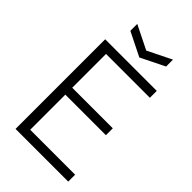

<svg xmlns="http://www.w3.org/2000/svg" viewBox="-276 -1029 1121 1121"><g transform="rotate(45 285.0 -468.0)"><path d="M157 -936 304 -863 452 -936V-879L304 -806L157 -879ZM88 -740H514V-683H152V-404H487V-347H152V-57H523V0H88Z"/></g></svg>

Font: Encode Sans Narrow
Style: Light
Weight: 300
Designer: Pablo Impallari, Andres Torresi
Foundry: Pablo Impallari, Andres Torresi
Version: Version 1.000; ttfautohint (v1.00) -l 8 -r 50 -G 200 -x 14 -